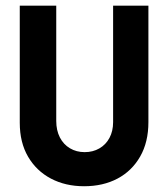

<svg xmlns="http://www.w3.org/2000/svg" viewBox="-20 -645 596 680"><path d="M277.8 14.6Q211.8 14.6 160.4 -12.5Q109 -39.6 79.5 -89.9Q50 -140.3 50 -210.4V-625H179.2V-216.7Q179.2 -183.3 192 -158.3Q204.9 -133.3 227.8 -119.8Q250.7 -106.2 279.9 -106.2Q309 -106.2 331.9 -119.4Q354.9 -132.6 367.7 -156.6Q380.6 -180.6 380.6 -212.5V-625H505.6V-212.5Q505.6 -141.7 476.4 -90.6Q447.2 -39.6 396.2 -12.5Q345.1 14.6 277.8 14.6Z"/></svg>

Font: Afacad Flux
Style: Bold
Weight: 700
Designer: Kristian Moeller
Foundry: Dicotype
Version: Version 1.100